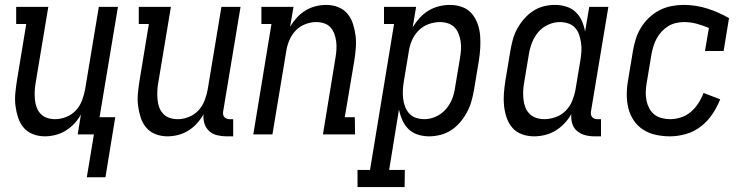

<svg xmlns="http://www.w3.org/2000/svg" viewBox="-20 -548 3040 783"><path d="M334 175 363 0H297L310 -81Q299 -61 283 -44Q267 -27 247.5 -15Q228 -3 206 2.5Q184 8 163 8Q137 8 114 -1Q91 -10 76 -28Q61 -46 53.5 -69.5Q46 -93 43 -117.5Q40 -142 42.5 -168Q45 -194 49 -219L87 -450H46V-520H177L125 -208Q122 -191 121.5 -174Q121 -157 122.5 -141Q124 -125 129.5 -110Q135 -95 146 -83.5Q157 -72 172.5 -67Q188 -62 205 -62Q227 -62 250 -71Q273 -80 289.5 -98Q306 -116 314.5 -138.5Q323 -161 327 -183L383 -520H461L386 -70H450L410 175Z M663 8Q637 8 614 -1Q591 -10 576 -28Q561 -46 553.5 -69.5Q546 -93 543 -117.5Q540 -142 542.5 -168Q545 -194 549 -219L587 -450H546V-520H677L625 -208Q622 -191 621.5 -174Q621 -157 622.5 -141Q624 -125 629.5 -110Q635 -95 646 -83.5Q657 -72 672.5 -67Q688 -62 705 -62Q727 -62 750 -71Q773 -80 789.5 -98Q806 -116 814.5 -138.5Q823 -161 827 -183L883 -520H961L890 -93Q889 -87 890 -81Q891 -75 895 -70.5Q899 -66 904.5 -64Q910 -62 916 -62H931V8H904Q884 8 865.5 3.5Q847 -1 833.5 -13Q820 -25 814 -43.5Q808 -62 810 -82Q799 -62 783 -44.5Q767 -27 747.5 -15Q728 -3 706 2.5Q684 8 663 8Z M1013 0 1087 -450H1046V-520H1177L1163 -439Q1175 -459 1190.5 -476Q1206 -493 1225.5 -505Q1245 -517 1267 -522.5Q1289 -528 1310 -528Q1336 -528 1359 -519Q1382 -510 1397 -492Q1412 -474 1419.5 -450.5Q1427 -427 1430 -402.5Q1433 -378 1431 -352Q1429 -326 1425 -301L1386 -70H1427L1428 0H1297L1348 -312Q1351 -329 1352 -346Q1353 -363 1351 -379Q1349 -395 1343.5 -410Q1338 -425 1327.5 -436.5Q1317 -448 1301.5 -453Q1286 -458 1269 -458Q1247 -458 1224 -449Q1201 -440 1184.5 -422Q1168 -404 1159 -381.5Q1150 -359 1147 -337L1091 0Z M1438 215V145H1489L1587 -450H1546V-520H1677L1663 -437Q1676 -458 1692 -475.5Q1708 -493 1728 -505Q1748 -517 1770.5 -522.5Q1793 -528 1815 -528Q1841 -528 1864.5 -519.5Q1888 -511 1903.5 -493Q1919 -475 1927.5 -451.5Q1936 -428 1938 -403Q1940 -378 1938.5 -352.5Q1937 -327 1933 -301L1913 -181Q1909 -158 1902.5 -135Q1896 -112 1884.5 -90.5Q1873 -69 1857 -50Q1841 -31 1820.5 -17.5Q1800 -4 1776.5 2Q1753 8 1730 8Q1706 8 1684 1Q1662 -6 1646 -21.5Q1630 -37 1621 -57.5Q1612 -78 1607 -101L1567 145H1631L1630 215ZM1711 -62Q1734 -62 1757.5 -72.5Q1781 -83 1798 -102.5Q1815 -122 1824 -145Q1833 -168 1836 -192L1856 -312Q1859 -329 1860 -346Q1861 -363 1858.5 -379.5Q1856 -396 1850 -411Q1844 -426 1833 -437Q1822 -448 1806.5 -453Q1791 -458 1774 -458Q1751 -458 1727.5 -449.5Q1704 -441 1686.5 -423Q1669 -405 1659.5 -382.5Q1650 -360 1647 -337L1627 -217Q1624 -199 1623 -181Q1622 -163 1624 -146Q1626 -129 1632 -113Q1638 -97 1649 -85Q1660 -73 1676.5 -67.5Q1693 -62 1711 -62Z M2158 8Q2132 8 2108.5 -0.5Q2085 -9 2069.5 -27Q2054 -45 2046 -68.5Q2038 -92 2035.5 -117Q2033 -142 2035 -167.5Q2037 -193 2041 -219L2061 -339Q2065 -362 2071 -385Q2077 -408 2088.5 -429.5Q2100 -451 2116.5 -470Q2133 -489 2153 -502.5Q2173 -516 2196.5 -522Q2220 -528 2243 -528Q2267 -528 2289.5 -521Q2312 -514 2328 -498.5Q2344 -483 2353 -462.5Q2362 -442 2366 -419L2383 -520H2461L2390 -93Q2389 -87 2390 -81Q2391 -75 2395 -70.5Q2399 -66 2404.5 -64Q2410 -62 2416 -62H2431V8H2404Q2384 8 2365.5 3Q2347 -2 2333 -14Q2319 -26 2313.5 -44.5Q2308 -63 2310 -83Q2299 -63 2282 -45Q2265 -27 2245 -15Q2225 -3 2202.5 2.5Q2180 8 2158 8ZM2200 -62Q2223 -62 2246.5 -70.5Q2270 -79 2287.5 -97Q2305 -115 2314 -137.5Q2323 -160 2327 -183L2347 -303Q2350 -321 2351 -339Q2352 -357 2349.5 -374Q2347 -391 2341.5 -407Q2336 -423 2325 -435Q2314 -447 2297.5 -452.5Q2281 -458 2263 -458Q2240 -458 2216 -447.5Q2192 -437 2175.5 -417.5Q2159 -398 2150 -375Q2141 -352 2137 -328L2117 -208Q2114 -191 2113.5 -174Q2113 -157 2115 -140.5Q2117 -124 2123 -109Q2129 -94 2140.5 -83Q2152 -72 2167.5 -67Q2183 -62 2200 -62Z M2712 8Q2683 8 2655 2Q2627 -4 2604 -18.5Q2581 -33 2565.5 -55.5Q2550 -78 2543 -105Q2536 -132 2536 -161Q2536 -190 2541 -219L2561 -339Q2565 -364 2572.5 -388Q2580 -412 2593.5 -434.5Q2607 -457 2626.5 -475.5Q2646 -494 2669 -506Q2692 -518 2717.5 -523Q2743 -528 2767 -528Q2818 -528 2865 -513Q2912 -498 2953 -474L2931 -340H2855L2871 -434Q2847 -444 2822 -451Q2797 -458 2769 -458Q2753 -458 2736 -454Q2719 -450 2704.5 -441Q2690 -432 2678 -419Q2666 -406 2658 -391Q2650 -376 2645 -360Q2640 -344 2637 -328L2617 -208Q2614 -190 2613.5 -172.5Q2613 -155 2616.5 -138Q2620 -121 2628 -106Q2636 -91 2648.5 -81Q2661 -71 2678 -66.5Q2695 -62 2713 -62Q2734 -62 2756.5 -69Q2779 -76 2797 -91.5Q2815 -107 2828 -127Q2841 -147 2849 -169L2917 -143Q2905 -112 2885.5 -83Q2866 -54 2838.5 -32.5Q2811 -11 2777.5 -1.5Q2744 8 2712 8Z"/></svg>

Font: Iosevka Curly Slab
Style: Italic
Weight: 400
Italic angle: -9°
Monospace: yes
Designer: Belleve Invis
Foundry: Belleve Invis
Version: Version 22.1.2; ttfautohint (v1.8.4)